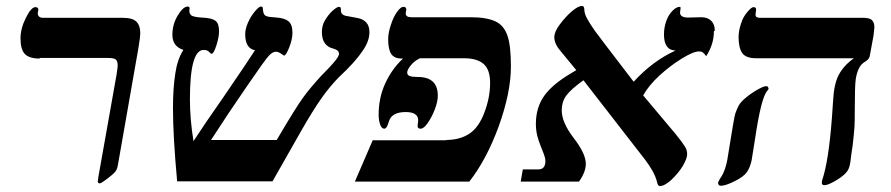

<svg xmlns="http://www.w3.org/2000/svg" viewBox="-20 -611 2999 646"><path d="M114 -416 113 -414Q79 -414 64 -429Q49 -444 49 -482Q49 -515 67 -551Q85 -587 99 -587Q109 -587 109 -578L107 -567Q107 -551 126 -551H394Q426 -551 439 -538Q452 -525 452 -499Q452 -488 446 -451L376 -52Q374 -44 372 -40Q369 -34 364 -29Q357 -22 340 -9Q320 6 316 6Q309 6 309 -1L311 -16L372 -359Q376 -384 376 -391Q376 -407 368 -412Q361 -416 342 -416Z M1121 -432H1120Q1120 -442 1103 -447Q1063 -456 1063 -503Q1063 -525 1073 -542Q1085 -562 1098 -574Q1114 -588 1120 -588Q1125 -588 1126 -585Q1127 -583 1127 -576Q1127 -562 1142 -558L1180 -551Q1223 -544 1223 -503Q1223 -472 1200 -440Q1175 -402 1122 -353Q1091 -322 1062 -281Q1033 -240 993 -170L897 -1H576Q562 -153 562 -247Q562 -315 570 -365Q577 -412 597 -443Q560 -455 560 -494Q560 -529 578 -559Q596 -589 612 -589Q618 -589 618 -582L617 -575Q617 -565 624 -559Q631 -554 657 -552Q692 -551 705 -541Q717 -532 717 -506Q717 -486 708 -458Q699 -430 692 -430Q689 -430 683 -437Q677 -443 665 -443Q619 -443 619 -277Q619 -210 631 -136Q663 -186 733 -286Q811 -400 838 -442Q805 -448 805 -496Q805 -513 814 -534Q823 -555 837 -572Q851 -589 858 -589Q863 -589 864 -585Q865 -567 870 -561Q874 -556 888 -554L911 -552Q937 -550 950 -540Q964 -529 964 -501Q964 -479 953 -451Q942 -424 936 -424L932 -426Q918 -437 909 -437Q897 -437 885 -424Q871 -409 813 -324Q748 -230 690 -140H911Q975 -249 1000 -283Q1024 -316 1060 -355Q1093 -388 1109 -408Q1121 -423 1121 -432Z M1484 -139 1479 -140Q1527 -140 1559 -161Q1591 -182 1610 -233Q1629 -283 1629 -332Q1629 -376 1608 -395Q1586 -415 1541 -415H1393Q1374 -406 1362 -391Q1350 -376 1350 -367Q1350 -358 1359 -355Q1368 -352 1386 -352Q1453 -352 1453 -289Q1453 -269 1443 -243Q1433 -217 1419 -197Q1406 -178 1395 -178Q1385 -178 1385 -187L1387 -206Q1387 -234 1345 -234Q1299 -234 1289 -204L1285 -192Q1280 -178 1273 -178Q1264 -178 1259 -192Q1254 -207 1254 -225Q1254 -282 1276 -330Q1299 -380 1336 -414H1332Q1306 -414 1296 -430Q1286 -446 1286 -479Q1286 -500 1295 -527Q1304 -555 1316 -571Q1328 -588 1337 -588Q1347 -588 1347 -579L1345 -566Q1345 -553 1364 -553H1564Q1617 -553 1647 -539Q1675 -526 1687 -492Q1699 -459 1699 -387Q1699 -300 1658 -186Q1617 -74 1559 0H1174L1234 -139Z M2385 -508 2382 -506Q2382 -462 2356 -422Q2349 -432 2344 -435Q2340 -438 2332 -438Q2313 -438 2274 -414Q2235 -390 2199 -357Q2163 -324 2144 -290L2254 -159Q2276 -132 2285 -117Q2292 -106 2292 -92Q2292 -78 2277 -52Q2263 -29 2239 -6Q2216 15 2200 15Q2193 15 2190 -1Q2182 -32 2151 -73L1943 -341Q1900 -310 1885 -289Q1870 -268 1870 -240Q1870 -199 1910 -147Q1951 -94 1951 -60Q1951 -32 1928 0H1732L1739 -41H1791Q1815 -41 1815 -69Q1815 -79 1810 -92L1799 -120Q1792 -138 1788 -153Q1783 -173 1783 -194Q1783 -250 1812 -290Q1840 -328 1899 -363L1919 -375L1867 -438Q1845 -463 1845 -486Q1845 -504 1863 -528Q1883 -555 1903 -572Q1925 -591 1938 -591Q1946 -591 1946 -579Q1946 -566 1955 -549Q1963 -534 1981 -508Q1990 -495 2112 -336Q2176 -406 2253 -441Q2214 -442 2214 -495Q2214 -519 2222 -541Q2229 -561 2243 -575Q2256 -588 2267 -588Q2270 -588 2270 -584L2268 -569Q2268 -552 2295 -552L2340 -553Q2361 -553 2373 -541Q2385 -529 2385 -508Z M2525 -415H2524Q2489 -415 2477 -433Q2465 -451 2465 -486Q2465 -507 2473 -531Q2480 -554 2494 -570Q2508 -587 2515 -587Q2524 -587 2524 -579L2522 -561Q2522 -551 2538 -551H2885Q2905 -551 2913 -544Q2922 -536 2922 -519L2919 -491L2907 -426Q2906 -413 2893 -405Q2877 -396 2870 -381Q2862 -365 2859 -343Q2856 -320 2856 -244Q2856 -203 2855 -185Q2853 -157 2849 -123Q2847 -112 2844.5 -92.5Q2842 -73 2841 -65Q2838 -41 2825 -28Q2811 -14 2788 -1Q2765 12 2754 12Q2745 12 2745 4L2746 -4Q2768 -68 2779 -214L2783 -272Q2786 -329 2802 -359Q2819 -391 2853 -415ZM2565 -315H2566Q2566 -310 2562 -306Q2541 -284 2520 -141L2509 -72Q2504 -48 2493 -32Q2482 -16 2451 -1Q2421 14 2405 14Q2396 14 2396 3Q2398 -2 2402 -9Q2422 -36 2429 -85Q2450 -218 2454 -229Q2458 -241 2465 -255Q2471 -267 2489 -282Q2507 -297 2528 -309Q2549 -321 2557 -321Q2565 -321 2565 -315Z"/></svg>

Font: Libra Serif Modern
Style: Bold Italic
Weight: 700
Italic angle: -12°
Designer: Stefan Peev, Context Ltd
Foundry: Stefan Peev, Context Ltd
Version: Version 1.000